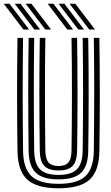

<svg xmlns="http://www.w3.org/2000/svg" viewBox="-51 -1004 598 1034"><path d="M264.2 10Q147.2 10 96 -36.8Q44.8 -83.5 43.2 -191Q41.2 -333.2 41 -487.1Q40.8 -641 43.2 -800H73.2Q71 -653.5 71.1 -497.8Q71.2 -342 73.2 -191.5Q74.5 -96.5 118.8 -55.2Q163 -14 264.2 -14Q365 -14 409 -55.2Q453 -96.5 454.2 -191.5Q456.2 -342.8 456.4 -496.4Q456.5 -650 454.2 -800H484.2Q488.8 -496.2 484.2 -191Q482.8 -83.5 431.8 -36.8Q380.8 10 264.2 10ZM264.2 -38Q179.2 -38 141.9 -73.8Q104.5 -109.5 103.2 -191.8Q98.8 -501.5 103.2 -800H133.2Q131 -649.8 131.1 -497.4Q131.2 -345 133.2 -192.2Q134.2 -122.5 164.6 -92.2Q195 -62 264.2 -62Q333 -62 363.1 -92.2Q393.2 -122.5 394.2 -192.2Q396.2 -343.2 396.4 -496.6Q396.5 -650 394.2 -800H424.2Q428.8 -493.5 424.2 -191.8Q423.2 -109.5 386 -73.8Q348.8 -38 264.2 -38ZM264.2 -86Q211 -86 187.5 -110.8Q164 -135.5 163.2 -192.8Q158.8 -500.8 163.2 -800H193.2Q191 -653.5 191.1 -498.1Q191.2 -342.8 193.2 -193Q193.8 -148.5 210.4 -129.2Q227 -110 264.2 -110Q301.2 -110 317.5 -129.2Q333.8 -148.5 334.2 -193Q336.2 -344.2 336.4 -497Q336.5 -649.8 334.2 -800H364.2Q368.8 -493.2 364.2 -192.8Q363.5 -135.5 340.2 -110.8Q317 -86 264.2 -86ZM193 -845 87 -984H118L224 -845ZM75 -845 -31 -984H0L106 -845ZM134 -845 28 -984H59L165 -845ZM429.5 -845 323.5 -984H354.5L460.5 -845ZM311.5 -845 205.5 -984H236.5L342.5 -845ZM370.5 -845 264.5 -984H295.5L401.5 -845Z"/></svg>

Font: Big Shoulders Inline Text Black
Style: Regular
Weight: 900
Designer: Patric King
Foundry: XO Type Co
Version: Version 1.000